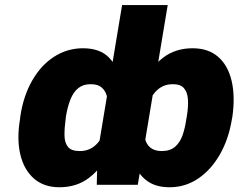

<svg xmlns="http://www.w3.org/2000/svg" viewBox="-20 -748 1020 777"><path d="M920.4 -275.4 918.5 -265.6Q905.3 -184.6 869.6 -122.6Q834 -60.5 782 -25.4Q730 9.8 666.5 9.8Q613.8 9.8 580.3 -12.5Q546.9 -34.7 528.6 -73.2Q510.3 -111.8 503.2 -161.1Q496.1 -210.4 496.6 -264.6V-266.6Q521 -345.7 555.4 -410.6Q589.8 -475.6 639.6 -514.2Q689.5 -552.7 759.3 -552.7Q822.8 -552.7 862.5 -518.3Q902.3 -483.9 917.2 -421.4Q932.1 -358.9 920.4 -275.4ZM733.9 -265.6 735.8 -275.4Q742.7 -316.9 740.5 -346.4Q738.3 -376 723.9 -391.8Q709.5 -407.7 679.2 -407.2Q635.7 -407.7 606.2 -373.3Q576.7 -338.9 566.9 -271.5L565.9 -261.7Q560.1 -221.2 565.4 -193.1Q570.8 -165 588.1 -150.9Q605.5 -136.7 634.3 -136.7Q668.5 -136.7 688.5 -154.1Q708.5 -171.4 718.8 -200.7Q729 -230 733.9 -265.6ZM374.5 -127.9 474.1 -727.5H658.7L537.6 0H371.6ZM61 -265.6 62 -275.4Q74.2 -358.9 109.9 -421.4Q145.5 -483.9 198.7 -518.3Q252 -552.7 315.9 -552.7Q385.3 -552.7 421.9 -514.2Q458.5 -475.6 471.4 -410.6Q484.4 -345.7 482.9 -266.6L481.9 -264.6Q459 -192.9 424.8 -130.1Q390.6 -67.4 340.8 -28.8Q291 9.8 220.2 9.8Q157.7 9.8 117.4 -25.4Q77.1 -60.5 62.3 -122.6Q47.4 -184.6 61 -265.6ZM246.6 -275.4 245.6 -265.6Q240.7 -230 241 -200.7Q241.2 -171.4 254.6 -154.1Q268.1 -136.7 302.2 -136.7Q345.7 -136.2 374.5 -168.5Q403.3 -200.7 412.6 -261.7L413.6 -271.5Q420.4 -316.4 415.3 -346.7Q410.2 -377 393.3 -392.3Q376.5 -407.7 347.2 -407.2Q317.4 -407.7 297.4 -391.8Q277.3 -376 265.4 -346.4Q253.4 -316.9 246.6 -275.4Z"/></svg>

Font: Inter 20pt Black
Style: Italic
Weight: 900
Italic angle: -9.3988°
Version: Version 4.001;git-66647c0bb